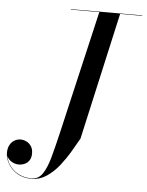

<svg xmlns="http://www.w3.org/2000/svg" viewBox="-87 -794 665 869"><g transform="rotate(5 246.0 -360.0)"><path d="M89 30.5Q50.5 30.5 23.5 14Q-3.5 -2.5 -17.8 -27.5Q-32 -52.5 -32 -77.5Q-32 -98.5 -24 -113Q-16 -127.5 -3 -135Q10 -142.5 25 -142.5Q37.5 -142.5 50.5 -136.5Q63.5 -130.5 72.5 -117.5Q81.5 -104.5 81.5 -84Q81.5 -65 73.5 -52.8Q65.5 -40.5 52.8 -34.8Q40 -29 25 -29Q12.5 -29 -0.5 -35Q-13.5 -41 -22.2 -51.8Q-31 -62.5 -31 -77.5H-30Q-30 -59 -22.2 -40.2Q-14.5 -21.5 0.8 -6Q16 9.5 38.2 19Q60.5 28.5 89 28.5Q120 28.5 138.5 1.5Q157 -25.5 170.5 -74.5Q184 -123.5 199.5 -190L329.5 -750H424L294 -170Q279 -143.5 259 -109.5Q239 -75.5 213.8 -43.5Q188.5 -11.5 157.2 9.5Q126 30.5 89 30.5ZM199.5 -748V-750H524V-748Z"/></g></svg>

Font: Bodoni Moda 96pt
Style: Italic
Weight: 400
Italic angle: -13°
Version: Version 2.004